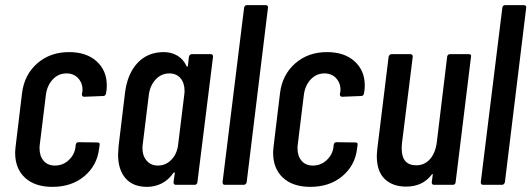

<svg xmlns="http://www.w3.org/2000/svg" viewBox="-20 -720 2070 748"><path d="M39 -125Q39 -133 41 -151L66 -358Q75 -429 125 -473Q175 -517 249 -517Q317 -517 356.5 -481Q396 -445 396 -388Q396 -375 395 -369L393 -356Q391 -346 382 -346L308 -343Q299 -343 299 -353L301 -363Q304 -392 286.5 -413Q269 -434 239 -434Q208 -434 186 -411Q164 -388 159 -352L135 -157Q134 -152 134 -143Q134 -112 150 -93.5Q166 -75 194 -75Q225 -75 247.5 -96Q270 -117 274 -146L275 -156Q277 -166 286 -166L360 -165Q370 -165 368 -155L366 -140Q358 -75 308.5 -33.5Q259 8 184 8Q116 8 77.5 -27.5Q39 -63 39 -125Z M727 -509H801Q810 -509 810 -499L749 -10Q749 -6 746 -3Q743 0 739 0H665Q656 0 656 -10L661 -45Q661 -48 659.5 -48.5Q658 -49 656 -47Q637 -19 610 -5.5Q583 8 553 8Q498 8 469 -25.5Q440 -59 440 -118Q440 -127 442 -151L467 -358Q476 -432 515.5 -474.5Q555 -517 618 -517Q647 -517 670.5 -503.5Q694 -490 707 -462Q709 -460 710.5 -460.5Q712 -461 712 -464L716 -499Q717 -503 720 -506Q723 -509 727 -509ZM674 -157 698 -352Q699 -357 699 -366Q699 -397 683 -415.5Q667 -434 640 -434Q609 -434 587 -411Q565 -388 560 -352L536 -157Q535 -152 535 -143Q535 -113 551.5 -94Q568 -75 595 -75Q626 -75 648 -98Q670 -121 674 -157Z M847 -10 931 -690Q933 -700 942 -700H1016Q1020 -700 1022.5 -697Q1025 -694 1024 -690L941 -10Q940 -6 937 -3Q934 0 930 0H856Q847 0 847 -10Z M1044 -125Q1044 -133 1046 -151L1071 -358Q1080 -429 1130 -473Q1180 -517 1254 -517Q1322 -517 1361.5 -481Q1401 -445 1401 -388Q1401 -375 1400 -369L1398 -356Q1396 -346 1387 -346L1313 -343Q1304 -343 1304 -353L1306 -363Q1309 -392 1291.5 -413Q1274 -434 1244 -434Q1213 -434 1191 -411Q1169 -388 1164 -352L1140 -157Q1139 -152 1139 -143Q1139 -112 1155 -93.5Q1171 -75 1199 -75Q1230 -75 1252.5 -96Q1275 -117 1279 -146L1280 -156Q1282 -166 1291 -166L1365 -165Q1375 -165 1373 -155L1371 -140Q1363 -75 1313.5 -33.5Q1264 8 1189 8Q1121 8 1082.5 -27.5Q1044 -63 1044 -125Z M1733 -509H1807Q1817 -509 1815 -499L1755 -10Q1755 -6 1752 -3Q1749 0 1745 0H1671Q1662 0 1662 -10L1666 -39Q1666 -42 1664.5 -42Q1663 -42 1662 -40Q1627 7 1562 7Q1510 7 1479 -22.5Q1448 -52 1448 -112Q1448 -121 1450 -141L1494 -499Q1495 -503 1498 -506Q1501 -509 1505 -509H1579Q1588 -509 1588 -499L1546 -162Q1545 -154 1545 -141Q1545 -76 1602 -76Q1634 -76 1655.5 -100.5Q1677 -125 1682 -168L1722 -499Q1724 -509 1733 -509Z M1853 -10 1937 -690Q1939 -700 1948 -700H2022Q2026 -700 2028.5 -697Q2031 -694 2030 -690L1947 -10Q1946 -6 1943 -3Q1940 0 1936 0H1862Q1853 0 1853 -10Z"/></svg>

Font: Barlow Condensed Medium
Style: Italic
Weight: 500
Width: 3
Italic angle: -7°
Designer: Jeremy Tribby
Foundry: Tribby Type
Version: Version 1.408